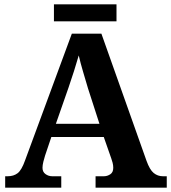

<svg xmlns="http://www.w3.org/2000/svg" viewBox="-20 -870 793 890"><path d="M4 0V-53H16Q43 -53 61.5 -67Q80 -81 96 -126L313 -714H450L659 -125Q674 -83 692.5 -68Q711 -53 735 -53H753V0H423V-53H462Q477 -53 491 -62Q505 -71 505 -92Q505 -104 502 -115.5Q499 -127 496 -135L461 -235H218L189 -149Q185 -137 181 -120.5Q177 -104 177 -92Q177 -73 191 -63Q205 -53 222 -53H264V0ZM239 -296H441L388 -460Q378 -494 365.5 -536Q353 -578 345 -613Q336 -581 323 -540.5Q310 -500 298 -465ZM230 -771V-850H520V-771Z"/></svg>

Font: Noto Serif Thai
Style: Bold
Weight: 700
Designer: Monotype Design Team
Foundry: Monotype Imaging Inc.
Version: Version 2.002; ttfautohint (v1.8.4.7-5d5b)